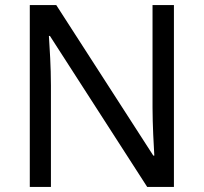

<svg xmlns="http://www.w3.org/2000/svg" viewBox="-20 -734 800 754"><path d="M663 0V-714H579V-311C579 -246 584 -155 586 -123H582L201 -714H97V0H180V-399C180 -472 175 -546 172 -593H176L558 0Z"/></svg>

Font: Noto Sans Sinhala UI
Style: Regular
Weight: 400
Designer: Jelle Bosma - Monotype Design Team
Foundry: Monotype Imaging Inc.
Version: Version 2.006